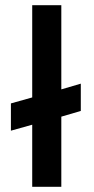

<svg xmlns="http://www.w3.org/2000/svg" viewBox="-20 -719 360 739"><path d="M104 -699H216V-375L291 -397V-292L216 -270V0H104V-239L22 -216V-321L104 -344Z"/></svg>

Font: Montserrat_am3
Style: Regular
Weight: 400
Designer: Julieta Ulanovsky
Foundry: Julieta Ulanovsky, Armenina letters added by Vahan Hovhannisyan
Version: Version 2.001